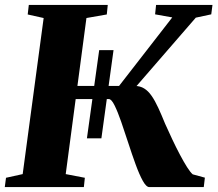

<svg xmlns="http://www.w3.org/2000/svg" viewBox="-26 -763 887 783"><path d="M328.5 -199 378.5 -558.5H437L387.5 -199ZM583 0Q570.5 0 556.2 -25.8Q542 -51.5 527 -92.8Q512 -134 497.2 -179.8Q482.5 -225.5 468.2 -266.5Q454 -307.5 441.2 -333.2Q428.5 -359 418 -359H258.5L265 -412.5H459.5L676.5 -692L606.5 -704.5L610.5 -743H840.5L835.5 -704.5L772.5 -691L483 -357L524 -412.5Q545.5 -412.5 562 -402.2Q578.5 -392 592.2 -372.2Q606 -352.5 619.2 -323.8Q632.5 -295 647.5 -258Q661.5 -226.5 677 -193.8Q692.5 -161 708 -131.8Q723.5 -102.5 737 -81.2Q750.5 -60 760 -52L809.5 -38.5L805 0ZM-6.5 0 -1.5 -38 66.5 -53 152 -689.5 87 -704 91.5 -743H413.5L409.5 -704L326.5 -689.5L242 -53L320 -38L316 0Z"/></svg>

Font: Merriweather 72pt Black
Style: Italic
Weight: 900
Italic angle: -7.8°
Version: Version 2.101